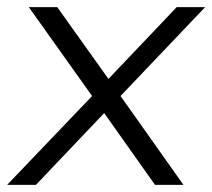

<svg xmlns="http://www.w3.org/2000/svg" viewBox="-23 -520 597 540"><path d="M554 -500 316 -250 493 0H413L270 -202L78 0H-3L236 -250L58 -500H138L282 -298L474 -500Z"/></svg>

Font: Orkney Light
Style: LightItalic
Weight: 300
Designer: Samuel Oakes and Alfredo Marco Pradil
Foundry: Alfredo Marco Pradil
Version: 1.0; ttfautohint (v1.5)